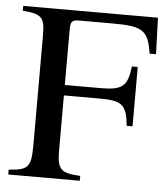

<svg xmlns="http://www.w3.org/2000/svg" viewBox="-49 -707 655 751"><g transform="rotate(5 278.0 -331.0)"><path d="M546 -519 541 -662H12V-643C89 -637 99 -624 99 -551V-123C99 -36 87 -24 11 -19V0H292V-19C215 -23 201 -36 201 -112V-327H343C429 -327 448 -312 456 -230H479V-463H456C447 -385 427 -368 343 -368H201V-585C201 -616 206 -624 235 -624H367C488 -624 506 -608 521 -519Z"/></g></svg>

Font: XITS Math
Style: Regular
Weight: 400
Designer: MicroPress Inc., with final additions and corrections provided by Coen Hoffman, Elsevier (retired)
Version: Version 1.108